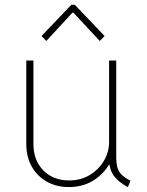

<svg xmlns="http://www.w3.org/2000/svg" viewBox="-20 -760 602 788"><path d="M262.7 7.8Q211.9 7.8 172.4 -14.4Q132.8 -36.6 110.4 -76.4Q87.9 -116.2 87.9 -168.9V-511.7H117.2V-168.9Q117.2 -103 156.7 -61.8Q196.3 -20.5 260.7 -19.5Q309.1 -18.6 346.7 -40.8Q384.3 -63 406 -99.1Q427.7 -135.3 427.7 -176.8V-511.7H457V-113.3Q457 -71.8 471.4 -52.2Q485.8 -32.7 515.6 -18.6L504.9 7.8Q466.8 -12.2 447.8 -37.8Q428.7 -63.5 427.7 -103.5L442.4 -84H418L438.5 -108.4Q420.4 -60.1 373.5 -26.1Q326.7 7.8 262.7 7.8ZM169.9 -591.8 150.4 -612.3 272.5 -740.2H287.1L409.2 -612.3L389.6 -591.8L281.2 -708H277.3Z"/></svg>

Font: Reddit Mono ExtraLight
Style: Regular
Weight: 250
Monospace: yes
Designer: Stephen Hutchings
Foundry: Reddit
Version: Version 1.014